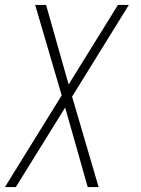

<svg xmlns="http://www.w3.org/2000/svg" viewBox="-51 -540 571 775"><path d="M13 215H-31L198 -155L91 -520H135L226 -199L425 -520H469L240 -150L347 215H303L212 -106Z"/></svg>

Font: Iosevka Extralight
Style: Italic
Weight: 200
Italic angle: -9°
Monospace: yes
Designer: Belleve Invis
Foundry: Belleve Invis
Version: Version 32.5.0; ttfautohint (v1.8.4)